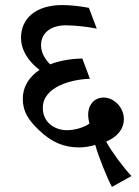

<svg xmlns="http://www.w3.org/2000/svg" viewBox="-20 -652 549 758"><path d="M422 86 499 43C466 8 421 -53 399 -93C440 -110 469 -140 469 -182C469 -229 429 -267 389 -267C359 -267 328 -246 328 -197C328 -189 330 -176 333 -164C304 -144 266 -138 244 -138C198 -138 149 -167 149 -226C149 -311 265 -339 335 -341L305 -421C257 -420 214 -412 178 -398C161 -415 142 -441 142 -473C142 -527 187 -552 239 -552C280 -552 326 -546 362 -539L331 -621C296 -628 256 -632 226 -632C120 -632 63 -578 63 -503C63 -453 93 -409 136 -376C94 -348 70 -309 70 -262C70 -210 93 -178 133 -139C182 -92 229 -70 293 -70C313 -70 338 -74 356 -80C367 -39 404 54 422 86Z"/></svg>

Font: Noto Serif Devanagari
Style: Regular
Weight: 400
Designer: Universal Thirst, Indian Type Foundry and the Monotype Design Team
Foundry: Monotype Imaging Inc.
Version: Version 2.004